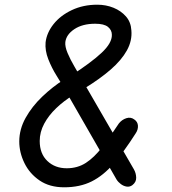

<svg xmlns="http://www.w3.org/2000/svg" viewBox="-20 -791 733 817"><path d="M253 6Q191 6 148.5 -23Q106 -52 84 -97Q62 -142 62 -189Q62 -241 89 -289.5Q116 -338 160 -380Q204 -422 253 -453L283 -470Q367 -524 412 -566Q457 -608 456 -643Q456 -663 439.5 -676.5Q423 -690 385 -690Q331 -690 296.5 -667Q262 -644 258 -612Q256 -593 267.5 -565.5Q279 -538 295.5 -510Q312 -482 325 -459L550 -70Q559 -54 559.5 -35Q560 -16 543 -3Q532 5 519 3Q506 1 494.5 -7.5Q483 -16 476 -27L256 -410Q242 -435 221 -468.5Q200 -502 185.5 -539Q171 -576 174 -611Q179 -652 208 -688.5Q237 -725 285.5 -748Q334 -771 394 -771Q431 -771 463 -758Q495 -745 516 -721Q537 -697 539 -662Q543 -618 520 -576.5Q497 -535 451 -495Q405 -455 341 -416L290 -385Q252 -362 219.5 -331Q187 -300 168 -264.5Q149 -229 149 -191Q149 -137 181.5 -106Q214 -75 264 -75Q310 -75 345.5 -98Q381 -121 414.5 -164.5Q448 -208 486 -266Q499 -282 517.5 -288Q536 -294 551 -283Q566 -273 567 -256Q568 -239 557 -223Q508 -146 464 -95Q420 -44 370 -19Q320 6 253 6Z"/></svg>

Font: Edu QLD Beginner Medium
Style: Regular
Weight: 500
Designer: Tina and Corey Anderson
Foundry: Google for Education
Version: Version 1.003